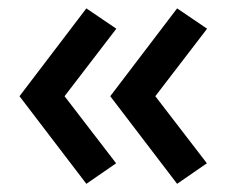

<svg xmlns="http://www.w3.org/2000/svg" viewBox="-20 -484 570 458"><path d="M402.5 -45.5 243 -254.5 402.5 -464 474 -415.5 350.5 -254.5 473.5 -94.5ZM186 -45.5 26.5 -254.5 186 -464 257.5 -415.5 134 -254.5 257 -94.5Z"/></svg>

Font: Geologica Cursive
Style: Regular
Weight: 400
Designer: Sindre Bremnes, Frode Helland
Foundry: Monokrom Skriftforlag AS
Version: Version 1.010;gftools[0.9.28]